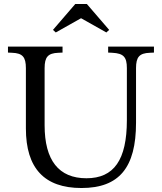

<svg xmlns="http://www.w3.org/2000/svg" viewBox="-20 -934 813 964"><path d="M260 -771 386 -842H388L514 -771L528 -784L416 -914H358L246 -784ZM389 10C578 10 663 -92 663 -318V-592C663 -648 680 -667 732 -669L753 -670V-700H523V-670L544 -669C600 -666 617 -648 617 -592V-331C617 -131 552 -39 414 -39C275 -39 204 -129 204 -305V-592C204 -648 221 -667 273 -669L294 -670V-700H20V-670L41 -669C93 -667 110 -648 110 -592V-289C110 -89 203 10 389 10Z"/></svg>

Font: Hedvig Letters Serif 24pt
Style: Regular
Weight: 400
Designer: Alexander Örn & Tor Weibull
Foundry: Kanon Foundry
Version: Version 1.000